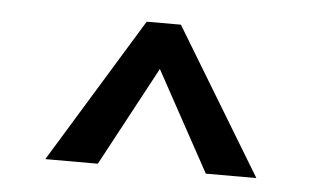

<svg xmlns="http://www.w3.org/2000/svg" viewBox="-33 -746 633 386"><g transform="rotate(5 283.0 -553.0)"><path d="M496 -406H394L267 -638H300L176 -407H70L249 -700H318Z"/></g></svg>

Font: Inclusive Sans Medium
Style: Regular
Weight: 500
Designer: Olivia King
Foundry: Olivia King
Version: Version 2.004